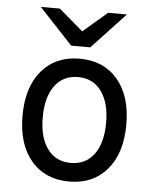

<svg xmlns="http://www.w3.org/2000/svg" viewBox="-53 -777 664 833"><g transform="rotate(5 279.0 -360.0)"><path d="M320 -576H237L91 -732H174L279 -642L384 -732H466ZM444 -59.5Q383 12 279 12Q175 12 114 -59Q53 -130 53 -255Q53 -380 114 -451.5Q175 -523 279 -523Q383 -523 444 -452Q505 -381 505 -256Q505 -131 444 -59.5ZM417 -256Q417 -343 380.5 -393Q344 -443 279 -443Q214 -443 177.5 -393.5Q141 -344 141 -255Q141 -168 177.5 -118.5Q214 -69 279 -69Q344 -69 380.5 -118.5Q417 -168 417 -256Z"/></g></svg>

Font: Overpass
Style: Regular
Weight: 400
Designer: Delve Withrington, Thomas Jockin
Foundry: Delve Fonts
Version: Version 3.000;DELV;Overpass